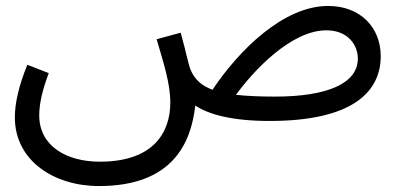

<svg xmlns="http://www.w3.org/2000/svg" viewBox="-20 -394 1346 646"><path d="M313 232C560 232 623 88 637 -39C680 -10 758 13 887 13C1169 13 1261 -87 1261 -205C1261 -301 1193 -374 1084 -374C933 -374 783 -224 695 -92C657 -106 634 -128 621 -160C613 -180 609 -208 588 -284L507 -262C530 -183 553 -114 553 -49C553 50 498 150 316 150C203 150 112 97 112 -6C112 -46 123 -92 144 -148L72 -176C43 -105 30 -47 30 1C30 147 162 232 313 232ZM1078 -292C1153 -292 1184 -240 1184 -197C1184 -113 1081 -69 905 -69C853 -69 810 -71 774 -75C832 -155 959 -292 1078 -292Z"/></svg>

Font: Noto Sans Arabic UI
Style: Regular
Weight: 400
Designer: Monotype Design Team, Nadine Chahine and Nizar Qandah
Foundry: Monotype Imaging Inc.
Version: Version 2.010